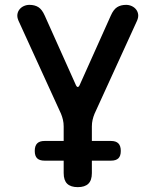

<svg xmlns="http://www.w3.org/2000/svg" viewBox="-20 -580 640 790"><path d="M300 190Q271 190 256.5 176Q242 162 242 132V81H163Q143 81 133 71.5Q123 62 123 41Q123 20 133 10Q143 0 163 0H242V-60Q242 -74 239 -87Q236 -100 231 -112L56 -495Q50 -509 51.5 -520.5Q53 -532 60 -541Q67 -550 78 -555Q89 -560 101 -560Q123 -560 138 -550.5Q153 -541 164 -516L290 -235Q295 -222 300 -222Q305 -222 310 -235L436 -516Q447 -541 462 -550.5Q477 -560 499 -560Q511 -560 522 -555Q533 -550 540 -541Q547 -532 548.5 -520.5Q550 -509 544 -495L369 -112Q364 -100 361 -87Q358 -74 358 -60V0H437Q457 0 467 10Q477 20 477 41Q477 62 467 71.5Q457 81 437 81H358V132Q358 162 343.5 176Q329 190 300 190Z"/></svg>

Font: Maple Mono SemiBold
Style: Regular
Weight: 600
Monospace: yes
Designer: subframe7536
Version: Version 7.000